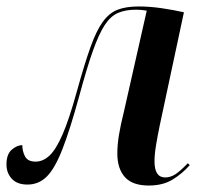

<svg xmlns="http://www.w3.org/2000/svg" viewBox="-28 -564 623 594"><path d="M432 10Q382 10 358.5 -16Q335 -42 335 -89Q335 -116 340 -146.5Q345 -177 355 -217L426 -531Q409 -534 393 -534Q360 -534 337 -524Q314 -514 296 -486.5Q278 -459 259.5 -407Q241 -355 218 -270Q189 -164 165.5 -103.5Q142 -43 117 -18Q92 7 57 7Q25 7 8.5 -11Q-8 -29 -8 -55Q-8 -87 8.5 -101Q25 -115 41 -115Q41 -96 49.5 -80Q58 -64 82 -64Q105 -64 125 -82.5Q145 -101 165.5 -148Q186 -195 210 -282Q233 -365 251.5 -417Q270 -469 290 -496.5Q310 -524 336 -534Q362 -544 401 -544Q436 -544 473 -538.5Q510 -533 541 -526L466 -175Q460 -146 455 -116.5Q450 -87 450 -65Q450 -15 483 -15Q499 -15 514 -24.5Q529 -34 553 -59L559 -53Q536 -27 506 -8.5Q476 10 432 10Z"/></svg>

Font: Noto Serif Display Condensed SemiBold
Style: Italic
Weight: 600
Width: 3
Italic angle: -12°
Designer: Monotype Design Team
Foundry: Monotype Imaging Inc.
Version: Version 2.009